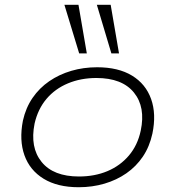

<svg xmlns="http://www.w3.org/2000/svg" viewBox="-20 -777 735 805"><path d="M310 8Q221 8 163 -27.5Q105 -63 82.5 -126Q60 -189 76 -271Q88 -325 116.5 -366.5Q145 -408 186.5 -436.5Q228 -465 279 -480Q330 -495 387 -495Q476 -495 533.5 -460Q591 -425 613.5 -362Q636 -299 619 -217Q607 -162 579 -120.5Q551 -79 510 -50.5Q469 -22 418 -7Q367 8 310 8ZM311 -37Q377 -37 430.5 -59.5Q484 -82 520.5 -125Q557 -168 570 -229Q591 -328 541.5 -389Q492 -450 384 -450Q319 -450 265 -427.5Q211 -405 175 -362.5Q139 -320 125 -259Q105 -159 154.5 -98Q204 -37 311 -37ZM447 -553 386 -757H444L479 -553ZM312 -553 250 -757H309L344 -553Z"/></svg>

Font: Nunito Sans 10pt Expanded ExtraLight
Style: Italic
Weight: 250
Width: 7
Italic angle: -9°
Designer: Vernon Adams
Foundry: Vernon Adams
Version: Version 3.101;gftools[0.9.27]